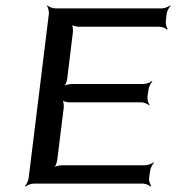

<svg xmlns="http://www.w3.org/2000/svg" viewBox="-20 -680 652 711"><path d="M532 -20 536 -48C537 -57 545 -72 550 -77L549 -79C543 -74 527 -68 518 -68H209C200 -68 183 -64 177 -59L179 -57C185 -62 191 -79 192 -88L216 -281C217 -290 215 -307 210 -312L208 -310C212 -305 229 -301 238 -301H504C513 -301 527 -295 532 -290L534 -292C529 -297 525 -312 526 -321L530 -349C531 -358 539 -373 544 -378L543 -380C537 -375 521 -369 512 -369H246C237 -369 220 -365 214 -360L216 -358C222 -363 228 -380 229 -389L250 -561C251 -570 249 -587 245 -592L242 -590C247 -585 263 -581 272 -581H571C580 -581 595 -575 599 -570L601 -572C597 -577 593 -592 594 -601L597 -629C598 -638 606 -653 612 -658L610 -660C604 -655 589 -649 580 -649H184C175 -649 160 -655 156 -660L154 -658C158 -653 162 -638 161 -629L86 -20C85 -11 78 4 72 9L74 11C79 6 95 0 104 0H510C519 0 533 6 538 11L540 9C536 4 531 -11 532 -20Z"/></svg>

Font: Gamestation Storm Oblique 
Style: Italic
Weight: 400
Designer: Jonas Hecksher
Foundry: Jonas Hecksher, Playtypeª, e-types AS
Version: Version 1.003